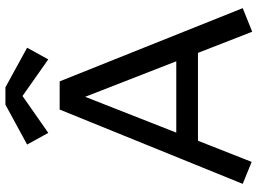

<svg xmlns="http://www.w3.org/2000/svg" viewBox="-141 -799 950 708"><g transform="rotate(-90 334.0 -445.0)"><path d="M571 10 493 -190H169L91 8L10 -25L284 -700H388L658 -25ZM199 -270H462L331 -606ZM198 -742 155 -820 302 -900H366L512 -820L469 -742L334 -837Z"/></g></svg>

Font: ABeeZee
Style: Regular
Weight: 400
Designer: Anja Meiners
Foundry: Anja Meiners
Version: Version 1.003; ttfautohint (v1.8.3)